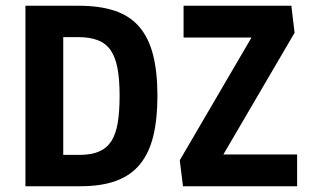

<svg xmlns="http://www.w3.org/2000/svg" viewBox="-20 -647 1079 667"><path d="M68.4 0V-627H253.9Q327.1 -627 379.2 -609.4Q431.2 -591.8 463.6 -554.2Q496.1 -516.6 511.5 -457.3Q526.9 -397.9 526.9 -314Q526.9 -233.4 512.5 -174.3Q498 -115.2 466.3 -76.4Q434.6 -37.6 383.5 -18.8Q332.5 0 259.3 0ZM199.7 -27.3 108.9 -108.9H255.9Q296.4 -108.9 323.5 -120.4Q350.6 -131.8 366.5 -156.2Q382.3 -180.7 388.9 -219.7Q395.5 -258.8 395.5 -314Q395.5 -370.6 388.2 -409.7Q380.9 -448.7 364.3 -472.7Q347.7 -496.6 319.8 -507.3Q292 -518.1 250.5 -518.1H108.9L199.7 -599.6ZM615.7 0 604.5 -90.3 879.4 -560.5 922.4 -516.6H617.7V-627H992.2L1003.4 -533.2L731.4 -68.4L685.5 -110.4H1012.2V0Z"/></svg>

Font: Anaheim
Style: Bold
Weight: 700
Version: Version 2.001